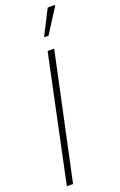

<svg xmlns="http://www.w3.org/2000/svg" viewBox="-171 -943 615 988"><g transform="rotate(-20 136.5 -449.0)"><path d="M12 0 157 -688H193L46 0ZM166 -760V-765L234 -898H273V-893L188 -760Z"/></g></svg>

Font: Saira ExtraCondensed Thin
Style: Italic
Weight: 250
Width: 2
Italic angle: -12°
Designer: Hector Gatti with collaboration of the Omnibus-Type team
Foundry: Omnibus-Type
Version: Version 1.101